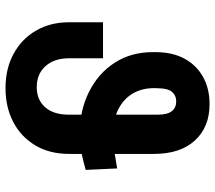

<svg xmlns="http://www.w3.org/2000/svg" viewBox="-62 -715 787 703"><g transform="rotate(90 331.5 -363.5)"><path d="M596.7 -398.9 602.1 -283.7Q569.3 -274.9 547.4 -270Q525.4 -265.1 508.8 -263.2Q492.2 -261.2 475.6 -261.2Q386.2 -261.2 317.4 -295.4Q248.5 -329.6 209.7 -389.9Q170.9 -450.2 170.9 -528.8V-542.5Q171.4 -603 195.3 -646.5Q219.2 -689.9 262 -713.6Q304.7 -737.3 361.3 -737.3Q445.3 -737.3 494.4 -683.6Q543.5 -629.9 543.5 -534.2V-222.7Q543.5 -151.4 512.2 -99.1Q481 -46.9 426.8 -18.6Q372.6 9.8 302.7 9.8Q231 9.8 176.5 -20Q122.1 -49.8 91.8 -102.3Q61.5 -154.8 61.5 -222.7V-347.2H193.4V-222.7Q193.4 -168.5 222.2 -136.5Q251 -104.5 299.3 -104.5Q345.2 -104.5 372.6 -135.3Q399.9 -166 399.9 -222.7V-547.4Q399.9 -582.5 387.2 -598.9Q374.5 -615.2 351.1 -615.2Q329.6 -615.2 316.7 -600.1Q303.7 -585 303.2 -550.3L302.7 -534.2Q302.7 -488.8 323 -455.1Q343.3 -421.4 381.8 -402.3Q420.4 -383.3 475.6 -383.3Q487.3 -383.3 495.8 -383.8Q504.4 -384.3 515.1 -385.7Q525.9 -387.2 544.9 -390.4Q564 -393.6 596.7 -398.9Z"/></g></svg>

Font: Inter Cardless
Style: Bold
Weight: 700
Designer: Rasmus Andersson
Foundry: rsms
Version: Version 4.001;git-9221beed3